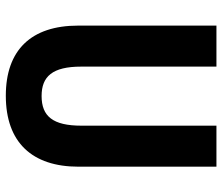

<svg xmlns="http://www.w3.org/2000/svg" viewBox="-72 -682 764 660"><g transform="rotate(90 310.0 -352.0)"><path d="M553 -240V-714H412V-250C412 -152 380 -113 310 -113C243 -113 209 -150 209 -249V-714H68V-239C68 -77 152 10 309 10C470 10 553 -81 553 -240Z"/></g></svg>

Font: Noto Sans Ethiopic Condensed
Style: Bold
Weight: 700
Width: 3
Designer: Monotype Design Team
Foundry: Monotype Imaging Inc.
Version: Version 2.102